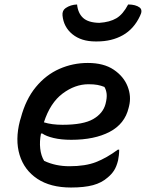

<svg xmlns="http://www.w3.org/2000/svg" viewBox="-20 -826 651 857"><path d="M372 -545Q443 -545 487.5 -515Q532 -485 549.5 -440.5Q567 -396 556 -352L554 -344Q537 -273 469.5 -237.5Q402 -202 298 -202Q253 -202 219.5 -210Q186 -218 169 -230H163Q156 -195 159.5 -163Q163 -131 177 -108Q228 -84 290 -84Q361 -84 408.5 -102.5Q456 -121 506 -158H512Q512 -144 510.5 -132.5Q509 -121 507 -110Q500 -82 489 -65Q478 -48 461 -34Q434 -10 395 0.5Q356 11 297 11Q205 11 146.5 -28Q88 -67 67.5 -134.5Q47 -202 69 -287L73 -300Q95 -383 140 -437.5Q185 -492 245 -518.5Q305 -545 372 -545ZM375 -450Q315 -450 259.5 -408.5Q204 -367 176 -280Q211 -269 259 -269Q352 -269 396 -294.5Q440 -320 451 -362Q458 -389 456 -407Q454 -425 446 -438Q431 -444 415 -447Q399 -450 375 -450ZM423 -724Q470 -727 499.5 -744.5Q529 -762 552 -806Q586 -806 604 -792Q618 -780 605 -755Q578 -697 528.5 -669Q479 -641 413 -641H406Q343 -641 303.5 -673Q264 -705 259 -757Q257 -779 273 -790Q295 -805 324 -806Q328 -767 351 -746Q374 -725 423 -724Z"/></svg>

Font: Recursive Sn Csl St Med
Style: Italic
Weight: 500
Italic angle: -15°
Version: Version 1.079;hotconv 1.0.112;makeotfexe 2.5.65598; ttfautoh